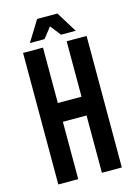

<svg xmlns="http://www.w3.org/2000/svg" viewBox="-127 -919 706 987"><g transform="rotate(-15 226.0 -425.0)"><path d="M348 -740H270L226 -796L182 -740H104L172 -850H280ZM395 0H289V-305H163V0H57V-700H163V-405H289V-700H395Z"/></g></svg>

Font: Bebas Kai
Style: Regular
Weight: 400
Designer: Ryoichi Tsunekawa
Foundry: Dharma Type
Version: Version 1.001;PS 001.001;hotconv 1.0.70;makeotf.lib2.5.58329